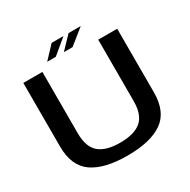

<svg xmlns="http://www.w3.org/2000/svg" viewBox="-176 -962 1119 1131"><g transform="rotate(-30 384.0 -396.5)"><path d="M376 3.5Q532.5 3.5 613.8 -53.2Q695 -110 695 -242V-674.5H566V-257Q566 -164 519 -124Q472 -84 376 -84Q279.5 -84 232.8 -124.2Q186 -164.5 186 -257V-674.5H56.5V-242Q56.5 -110 137.8 -53.2Q219 3.5 376 3.5ZM354 -712H413L517 -795.5H434ZM240.5 -712H299L399.5 -795.5H319Z"/></g></svg>

Font: Anybody SemiExpanded Medium
Style: Regular
Weight: 500
Width: 6
Version: Version 1.113;gftools[0.9.25]